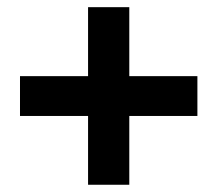

<svg xmlns="http://www.w3.org/2000/svg" viewBox="-20 -595 600 530"><path d="M35.2 -274.9V-384.8H223.1V-575.2H336.9V-384.8H524.9V-274.9H336.9V-85H223.1V-274.9Z"/></svg>

Font: TASA Orbiter Display SemiBold
Style: Regular
Weight: 600
Designer: Weizhong Zhang
Version: Version 1.000;Glyphs 3.1.2 (3151)